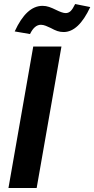

<svg xmlns="http://www.w3.org/2000/svg" viewBox="-20 -933 468 953"><path d="M285 -702H145L22 0H162ZM183 -810Q194 -810 207 -805Q220 -800 232 -794Q250 -784 264.5 -779Q279 -774 296 -774Q370 -774 428 -898L353 -913Q341 -888 330.5 -878Q320 -868 306 -868Q297 -868 284.5 -872.5Q272 -877 260 -883Q240 -893 224 -898.5Q208 -904 191 -904Q111 -904 53 -777L129 -764Q151 -810 183 -810Z"/></svg>

Font: Geom SemiBold
Style: Bold Italic
Weight: 600
Italic angle: -10°
Version: Version 1.102